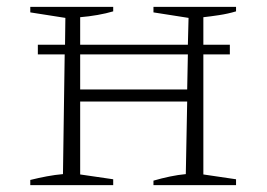

<svg xmlns="http://www.w3.org/2000/svg" viewBox="-20 -538 775 558"><path d="M68 0V-15Q92 -21 116 -25.5Q140 -30 163 -32L168 -380H90V-408H169L170 -486L68 -502V-518H309V-505Q289 -499 263.5 -494.5Q238 -490 213 -488V-408H526L528 -486L426 -502V-518H666V-505Q643 -498 616.5 -494Q590 -490 571 -488V-408H648V-380H571V-31L666 -17V0H426V-13Q450 -20 474 -25Q498 -30 520 -32L524 -243H213V-31L309 -17V0ZM213 -278H524L526 -380H213Z"/></svg>

Font: Piazzolla SC ExtraLight
Style: Regular
Weight: 200
Designer: Juan Pablo del Peral
Foundry: Huerta Tipografica
Version: Version 1.330